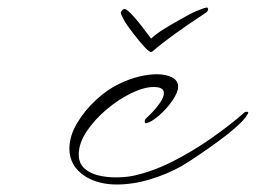

<svg xmlns="http://www.w3.org/2000/svg" viewBox="-20 -479 682 512"><path d="M291 13Q268 13 247.5 8Q227 3 210 -7Q186 -22 175.5 -41Q165 -60 165 -82Q165 -116 185.5 -150.5Q206 -185 236.5 -213Q267 -241 297 -255Q326 -269 351.5 -275Q377 -281 398 -281Q423 -281 439 -272.5Q455 -264 455 -248Q455 -233 439.5 -210.5Q424 -188 403.5 -170.5Q383 -153 369 -150Q366 -150 366 -156Q366 -160 370 -164Q376 -169 387 -180.5Q398 -192 407.5 -206Q417 -220 417 -231Q417 -247 390 -247Q364 -247 330 -230.5Q296 -214 264 -187Q232 -160 211 -128.5Q190 -97 190 -67Q190 -44 204.5 -30.5Q219 -17 241.5 -11.5Q264 -6 288 -6Q300 -6 312 -7Q324 -8 334 -10Q386 -21 439.5 -48Q493 -75 543 -110Q593 -145 633 -180Q635 -181 638 -181Q642 -181 642 -179Q642 -176 638 -171Q631 -159 609.5 -140Q588 -121 560.5 -101Q533 -81 507 -63.5Q481 -46 464 -36Q427 -15 381 -1Q335 13 291 13ZM383 -340Q373 -341 336 -389Q318 -412 310 -426.5Q302 -441 302 -446Q307 -455 312 -455Q325 -455 383 -376Q393 -386 411.5 -398Q430 -410 457 -425Q486 -442 505 -450Q524 -458 532 -459Q535 -458 535 -454Q535 -449 526 -443Q480 -413 445.5 -388Q411 -363 388 -343Z"/></svg>

Font: WindSong
Style: Regular
Weight: 400
Designer: Robert E. Leuschke
Foundry: Robert E. Leuschke
Version: Version 1.010; ttfautohint (v1.8.3)